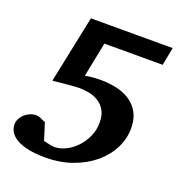

<svg xmlns="http://www.w3.org/2000/svg" viewBox="-125 -778 848 901"><g transform="rotate(20 299.0 -327.5)"><path d="M567.9 -581.1H276.9L242.2 -408.2Q257.8 -411.1 277.6 -413.1Q297.4 -415 320.8 -415Q364.3 -415 402.6 -405.8Q440.9 -396.5 469.5 -376.7Q498 -356.9 514.4 -325.7Q530.8 -294.4 530.8 -250Q530.8 -198.2 506.6 -150.1Q482.4 -102.1 438.5 -65.2Q394.5 -28.3 333.3 -6.1Q272 16.1 198.2 16.1Q149.9 16.1 114.3 8.8Q78.6 1.5 55.4 -11.7Q32.2 -24.9 21 -42.7Q9.8 -60.5 9.8 -81.1Q9.8 -94.2 16.1 -107.7Q22.5 -121.1 33.4 -131.6Q44.4 -142.1 59.6 -148.9Q74.7 -155.8 92.8 -155.8Q100.1 -155.8 106.2 -153.8Q112.3 -151.9 117.9 -149.2Q123.5 -146.5 128.9 -143.8Q134.3 -141.1 140.1 -140.1L167 -55.2Q169.9 -54.2 177 -52.7Q184.1 -51.3 192.1 -49.3Q200.2 -47.4 208.3 -46.1Q216.3 -44.9 221.2 -44.9Q249 -44.9 277.6 -58.8Q306.2 -72.8 329.6 -97.2Q353 -121.6 367.9 -154.3Q382.8 -187 382.8 -225.1Q382.8 -263.2 368.4 -286.6Q354 -310.1 332.5 -323Q311 -335.9 285.4 -340.6Q259.8 -345.2 237.8 -345.2Q227.5 -345.2 209.2 -343.8Q190.9 -342.3 171.4 -340.6Q151.9 -338.9 134 -336.9Q116.2 -335 106.9 -334L176.8 -670.9H585Z"/></g></svg>

Font: Charis SIL
Style: Bold Italic
Weight: 700
Italic angle: -11°
Foundry: SIL International
Version: Version 4.112